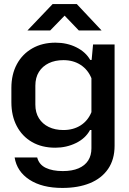

<svg xmlns="http://www.w3.org/2000/svg" viewBox="-20 -748 637 945"><path d="M287 177Q187 177 125 136.5Q63 96 52 27H163Q172 62 205 78Q238 94 289 94Q335 94 366.5 80.5Q398 67 414 42Q430 17 430 -18V-108H423Q401 -67 354 -44Q307 -21 252 -21Q186 -21 137.5 -49Q89 -77 62.5 -127.5Q36 -178 36 -245V-315Q36 -382 63 -432Q90 -482 139 -510Q188 -538 253 -538Q310 -538 356 -515Q402 -492 424 -453H431L438 -529H544V-31Q544 37 512 83.5Q480 130 422.5 153.5Q365 177 287 177ZM292 -108Q341 -108 377 -131Q413 -154 430 -196V-363Q413 -405 377 -428.5Q341 -452 292 -452Q251 -452 220 -437Q189 -422 171.5 -394Q154 -366 154 -326V-233Q154 -194 171.5 -166Q189 -138 220 -123Q251 -108 292 -108ZM115 -598 239 -728H358L480 -598H368L298 -671L227 -598Z"/></svg>

Font: Hubot Sans Medium
Style: Regular
Weight: 500
Designer: Deni Anggara
Foundry: GitHub, Inc., Subsidiary of Microsoft Corporation
Version: Version 2.000